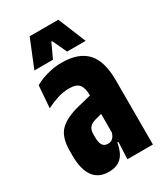

<svg xmlns="http://www.w3.org/2000/svg" viewBox="-174 -757 729 841"><g transform="rotate(-30 191.0 -336.0)"><path d="M220 0 224.5 -101H219.5V-302.5L217.5 -323Q217.5 -362 203.8 -379.2Q190 -396.5 153 -396.5Q122 -396.5 91.8 -386.2Q61.5 -376 37 -363.5L45.5 -475Q61.5 -484.5 82 -492.2Q102.5 -500 127.8 -505.2Q153 -510.5 181.5 -510.5Q225 -510.5 256.8 -499Q288.5 -487.5 309 -464.8Q329.5 -442 339.2 -407.2Q349 -372.5 349 -326.5V0ZM123.5 7.5Q71 7.5 45.2 -28.8Q19.5 -65 19.5 -133V-157Q19.5 -227.5 52 -259.5Q84.5 -291.5 153 -308L232 -327.5L246.5 -236.5L187 -221Q165.5 -215 155.5 -203.2Q145.5 -191.5 145.5 -169V-154Q145.5 -128.5 153.5 -114.8Q161.5 -101 181.5 -101Q193 -101 200.8 -106.2Q208.5 -111.5 213.5 -120.5Q218.5 -129.5 220.5 -141L236 -85.5H218.5Q214 -59 203.8 -38Q193.5 -17 174.2 -4.8Q155 7.5 123.5 7.5ZM118.5 -680.5H263.5L321 -540.5H227L193 -613H189L155.5 -540.5H61.5Z"/></g></svg>

Font: Anek Latin Condensed
Style: Bold
Weight: 700
Width: 3
Designer: Yesha Goshar
Foundry: Ek Type
Version: Version 1.003